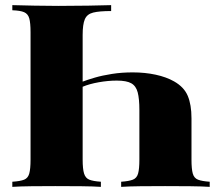

<svg xmlns="http://www.w3.org/2000/svg" viewBox="-20 -728 842 748"><path d="M452 0V-20Q482 -22 497.5 -28Q513 -34 518 -52Q523 -70 523 -106V-299Q523 -343 516.5 -368Q510 -393 491.5 -403.5Q473 -414 435 -414Q401 -414 364.5 -407.5Q328 -401 302 -390V-410Q320 -417 349 -425.5Q378 -434 416 -440Q454 -446 497 -446Q545 -446 586.5 -437Q628 -428 658 -411Q697 -389 711.5 -354.5Q726 -320 726 -267V-106Q726 -70 731 -52Q736 -34 751.5 -28Q767 -22 797 -20V0Q769 -2 721 -2.5Q673 -3 623 -3Q573 -3 527 -2.5Q481 -2 452 0ZM28 0V-20Q59 -22 74 -28Q89 -34 94 -52Q99 -70 99 -106V-602Q99 -639 94 -656.5Q89 -674 74 -680.5Q59 -687 28 -688V-708Q69 -707 115 -706Q161 -705 207 -705Q269 -705 324 -706Q379 -707 413 -708V-685Q367 -685 343 -679Q319 -673 310.5 -653Q302 -633 302 -592V-106Q302 -70 307.5 -52Q313 -34 328 -28Q343 -22 373 -20V0Q345 -2 297 -2.5Q249 -3 195 -3Q149 -3 103 -2.5Q57 -2 28 0Z"/></svg>

Font: Playfair Display Black
Style: Regular
Weight: 900
Designer: Claus Eggers Sørensen
Foundry: Claus Eggers Sørensen
Version: Version 1.203